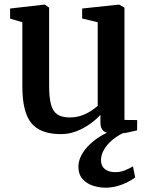

<svg xmlns="http://www.w3.org/2000/svg" viewBox="-20 -580 660 846"><path d="M481 9.5Q451.5 9.5 437 -2Q422.5 -13.5 422.5 -40V-74Q405 -54.5 377.8 -34.8Q350.5 -15 317.5 -2Q284.5 11 249 11Q157 11 117.8 -38Q78.5 -87 78.5 -197.5V-482L24.5 -498V-542.5L174 -559.5H177.5L196.5 -546.5V-201.5Q196.5 -152 204.2 -121.2Q212 -90.5 231.8 -76.5Q251.5 -62.5 287.5 -62.5Q315.5 -62.5 338.8 -70.8Q362 -79 380.2 -90.8Q398.5 -102.5 410.5 -113.5V-482L342 -498.5V-542.5L501.5 -559.5H505.5L528.5 -546.5V-51.5L584.5 -51L584 -5.5Q567 -1.5 541 4Q515 9.5 481 9.5ZM443 247Q417 247 389.8 238.2Q362.5 229.5 344 209Q325.5 188.5 325.5 154.5Q325.5 132 336 109.5Q346.5 87 365.5 66.5Q384.5 46 410 28.5Q435.5 11 466 -1L496 -5L538.5 -1Q503.5 13.5 478 34.2Q452.5 55 438.8 78.5Q425 102 425 126Q425 151.5 442 165Q459 178.5 487.5 178.5Q510.5 178.5 528.8 171.2Q547 164 566 153L575.5 202Q560 213.5 539.5 223.8Q519 234 494.8 240.5Q470.5 247 443 247Z"/></svg>

Font: Merriweather 36pt SemiBold
Style: Regular
Weight: 600
Version: Version 2.100